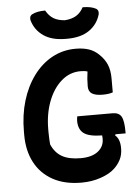

<svg xmlns="http://www.w3.org/2000/svg" viewBox="-62 -993 775 1061"><g transform="rotate(-5 325.0 -462.5)"><path d="M355 -347H551Q586 -347 599.5 -323.5Q613 -300 613 -239V-230H557L554 -224Q581 -202 581 -151Q581 -114 567 -87Q553 -60 531 -40Q505 -15 455 2.5Q405 20 347 20Q253 20 187.5 -16.5Q122 -53 88 -118Q54 -183 54 -270V-289Q54 -381 77.5 -459Q101 -537 144.5 -596Q188 -655 247.5 -687.5Q307 -720 378 -720Q420 -720 451.5 -709.5Q483 -699 508 -674Q536 -647 549 -615.5Q562 -584 562 -540V-462Q541 -454 505 -454Q467 -454 447 -466Q427 -478 427 -507Q427 -550 433 -589Q424 -592 414 -593Q404 -594 394 -594Q334 -594 287.5 -553Q241 -512 215 -443Q189 -374 189 -290V-273Q189 -256 190 -238Q191 -220 192 -206Q212 -159 250.5 -137Q289 -115 354 -115Q416 -115 450 -141.5Q484 -168 484 -211Q484 -222 483 -230Q410 -231 381 -253Q352 -275 352 -322Q352 -328 353 -335.5Q354 -343 355 -347ZM437 -945Q484 -945 511 -930Q520 -924 522 -915.5Q524 -907 522 -898Q506 -843 459.5 -811Q413 -779 337 -779H329Q253 -779 206.5 -811Q160 -843 144 -898Q142 -907 144 -915.5Q146 -924 155 -930Q182 -945 229 -945Q246 -915 270 -900Q294 -885 333 -882Q372 -885 396.5 -900Q421 -915 437 -945Z"/></g></svg>

Font: Recursive Sn Csl St
Style: Bold
Weight: 700
Version: Version 1.079;hotconv 1.0.112;makeotfexe 2.5.65598; ttfautoh